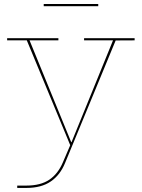

<svg xmlns="http://www.w3.org/2000/svg" viewBox="-20 -712 696 942"><path d="M392.5 -524.5H640.5V-514L547.5 -513.5L299.5 87Q275.5 146.5 229.2 178.2Q183 210 110 210H64.5V198.5H110Q179 198.5 221.8 169.8Q264.5 141 288.5 84.5L327.5 -6.5L326.5 5L111.5 -514H15V-524.5H266.5V-514H125L334.5 -2L323 -14.5H335L327.5 -6L534.5 -514H392.5ZM462 -692.5V-681.5H194.5V-692.5Z"/></svg>

Font: Hepta Slab ExtraLight Thin
Style: Regular
Weight: 250
Version: Version 1.102